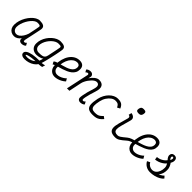

<svg xmlns="http://www.w3.org/2000/svg" viewBox="294 -2438 4212 4212"><g transform="rotate(45 2400.0 -332.0)"><path d="M502.5 -87 535 -28Q521.5 -9 491.5 2.5Q461.5 14 431 14Q396 14 374.5 -4Q353 -22 352 -49Q351.5 -58 352 -67.8Q352.5 -77.5 355 -81.5Q326 -37.5 284.2 -11.8Q242.5 14 200 14Q147 14 107 -8.8Q67 -31.5 45.2 -72.5Q23.5 -113.5 24 -168Q24 -232 43.5 -298Q63 -364 97.5 -423.8Q132 -483.5 175.5 -530.5Q219 -577.5 267.5 -604.8Q316 -632 363 -632Q436 -632 476.2 -610.5Q516.5 -589 516.5 -536Q517 -531.5 515.5 -520Q514 -508.5 508.8 -483.2Q503.5 -458 494 -411.5Q484.5 -365 468.5 -290.8Q452.5 -216.5 429 -107.5Q425 -82 427.5 -68.5Q430 -55 454 -55Q466 -55 479.2 -63.8Q492.5 -72.5 502.5 -87ZM205 -55Q241 -55 276.5 -81.2Q312 -107.5 342.2 -153.8Q372.5 -200 391.5 -258Q414.5 -367 429.2 -438.8Q444 -510.5 444.5 -526.5Q444 -548 424.5 -555.5Q405 -563 358 -563Q325 -563 288.8 -539.2Q252.5 -515.5 218 -474.8Q183.5 -434 156 -383.2Q128.5 -332.5 112 -278.2Q95.5 -224 95 -173Q96 -120 126.2 -87.5Q156.5 -55 205 -55Z M715 206Q662.5 206 630.8 184.2Q599 162.5 599.5 127Q599.5 86.5 645 57.2Q690.5 28 774.8 12.5Q859 -3 973.5 -3Q983 -20.5 989.8 -47.2Q996.5 -74 1002 -95Q987 -80 958.8 -69Q930.5 -58 897.8 -52Q865 -46 835 -46Q754.5 -46 705.5 -93Q656.5 -140 656.5 -218Q656 -279.5 676.2 -339.8Q696.5 -400 732.2 -452.8Q768 -505.5 813.8 -545.8Q859.5 -586 909.8 -609Q960 -632 1009 -632Q1082 -632 1122.8 -610.5Q1163.5 -589 1162.5 -536Q1162.5 -526.5 1157.8 -496.5Q1153 -466.5 1144.8 -423.8Q1136.5 -381 1126 -331Q1115.5 -281 1103.8 -230.2Q1092 -179.5 1081 -134Q1070 -88.5 1060.5 -53.5Q1051 -18.5 1044.5 -1.5Q1067.5 -2.5 1086.5 -5.8Q1105.5 -9 1135 -18L1114 53Q1092 60 1064.5 62.5Q1037 65 1013 66Q985.5 108.5 939.2 140Q893 171.5 835.2 188.8Q777.5 206 715 206ZM732 137Q784.5 137 835.5 117.5Q886.5 98 921.5 66.5Q851 69.5 794.8 78.2Q738.5 87 705.5 98.5Q672.5 110 672 122Q672 127.5 689.5 132.2Q707 137 732 137ZM840 -115Q900.5 -115 938.5 -122Q976.5 -129 998 -151.8Q1019.5 -174.5 1029 -220.5Q1058.5 -362 1074.2 -436.5Q1090 -511 1090.5 -526.5Q1090 -544.5 1082.2 -552Q1074.5 -559.5 1056.2 -561.2Q1038 -563 1004 -563Q969 -563 930.5 -543.5Q892 -524 855.8 -490Q819.5 -456 790.5 -412.5Q761.5 -369 744.5 -320.5Q727.5 -272 728 -223.5Q729.5 -173.5 760.2 -144.2Q791 -115 840 -115Z M1674 -154.5 1709.5 -93Q1676 -61 1632.5 -36.8Q1589 -12.5 1542.8 0.8Q1496.5 14 1454 14Q1404.5 14 1365.5 -9.5Q1326.5 -33 1304 -74.8Q1281.5 -116.5 1281.5 -170.5Q1281.5 -273.5 1304.5 -358Q1327.5 -442.5 1370 -503.8Q1412.5 -565 1471 -598.5Q1529.5 -632 1601 -632Q1667.5 -632 1704.5 -598.2Q1741.5 -564.5 1741.5 -495Q1741.5 -437 1717.5 -394.2Q1693.5 -351.5 1653.5 -320.5Q1613.5 -289.5 1564.2 -267.2Q1515 -245 1464 -229Q1413 -213 1366.5 -200Q1320 -187 1286 -174.8Q1252 -162.5 1238 -147.5L1206.5 -207Q1219 -225.5 1249.8 -238.8Q1280.5 -252 1322.8 -263.2Q1365 -274.5 1412.2 -287Q1459.5 -299.5 1505 -315.8Q1550.5 -332 1587.8 -355Q1625 -378 1647.2 -410.8Q1669.5 -443.5 1669.5 -489.5Q1669.5 -525.5 1647.5 -544.2Q1625.5 -563 1595 -563Q1542.5 -563 1498.2 -534.8Q1454 -506.5 1421.5 -454.8Q1389 -403 1371 -331Q1353 -259 1353 -171.5Q1353 -121 1386 -89.5Q1419 -58 1465 -58Q1500 -58 1537.8 -70.2Q1575.5 -82.5 1611.2 -104.5Q1647 -126.5 1674 -154.5Z M2324.5 -87 2357 -28Q2343.5 -9 2313.5 2.5Q2283.5 14 2253 14Q2217 14 2195.8 -4.5Q2174.5 -23 2173.5 -53Q2173 -81.5 2181.8 -133Q2190.5 -184.5 2208.2 -253Q2226 -321.5 2252 -400.5Q2280 -486 2262.8 -524.5Q2245.5 -563 2196 -563Q2171 -563 2142.5 -546.2Q2114 -529.5 2086.2 -500.8Q2058.5 -472 2034 -437Q2009.5 -402 1991.8 -364.2Q1974 -326.5 1967 -292L1906 0H1831L1943 -521Q1943.5 -525 1944.8 -530Q1946 -535 1945 -539.5Q1944 -550.5 1936.8 -556.8Q1929.5 -563 1917 -563Q1908 -563 1896.2 -556.8Q1884.5 -550.5 1868 -534.5L1836 -590Q1850 -609.5 1880 -620.8Q1910 -632 1940 -632Q1966.5 -632 1987 -619.2Q2007.5 -606.5 2017.2 -584Q2027 -561.5 2018 -532.5L2006.5 -488Q2050 -554 2101.5 -593Q2153 -632 2202 -632Q2296 -632 2329.2 -572.2Q2362.5 -512.5 2323 -393Q2300 -323.5 2282.8 -262Q2265.5 -200.5 2256 -153Q2246.5 -105.5 2247.5 -79Q2248 -68 2256 -61.5Q2264 -55 2276 -55Q2288 -55 2301.2 -63.8Q2314.5 -72.5 2324.5 -87Z M2831 -143.5 2886 -102Q2848.5 -57.5 2813.2 -32Q2778 -6.5 2735 3.8Q2692 14 2630 14Q2544.5 14 2500.5 -16.5Q2456.5 -47 2450 -118.5Q2443.5 -190 2469.5 -313Q2484.5 -383 2516 -441.2Q2547.5 -499.5 2590.2 -542Q2633 -584.5 2682.2 -608.2Q2731.5 -632 2782 -632Q2835.5 -632 2870.5 -621Q2905.5 -610 2929.2 -584.2Q2953 -558.5 2972 -514L2905 -479Q2890.5 -512 2874 -530.5Q2857.5 -549 2834.5 -556Q2811.5 -563 2776 -563Q2728 -563 2679.5 -529.8Q2631 -496.5 2593 -438.5Q2555 -380.5 2538.5 -305Q2517.5 -208.5 2520.5 -154Q2523.5 -99.5 2552 -77.2Q2580.5 -55 2636 -55Q2684 -55 2715.5 -62.8Q2747 -70.5 2773.2 -89.8Q2799.5 -109 2831 -143.5Z M3333 14Q3254 14 3210.5 -12Q3167 -38 3159.8 -98.5Q3152.5 -159 3181 -262L3242 -480Q3248.5 -507.5 3239.8 -525.2Q3231 -543 3198 -549L3216 -618Q3275 -608 3302.2 -576.2Q3329.5 -544.5 3317 -493L3253.5 -262Q3232 -183 3234.8 -137.8Q3237.5 -92.5 3263.8 -73.8Q3290 -55 3338 -55Q3356 -55 3371.8 -59.5Q3387.5 -64 3407.2 -76.2Q3427 -88.5 3456.5 -111.5Q3486 -134.5 3531 -172Q3566 -201 3618.8 -221Q3671.5 -241 3732.2 -258Q3793 -275 3852.5 -293.8Q3912 -312.5 3961 -337.8Q4010 -363 4039.8 -399.5Q4069.5 -436 4069.5 -489.5Q4069.5 -525.5 4047.5 -544.2Q4025.5 -563 3995 -563Q3942.5 -563 3898.2 -534.8Q3854 -506.5 3821.5 -454.8Q3789 -403 3771 -331Q3753 -259 3753 -171.5Q3753 -121 3786 -89.5Q3819 -58 3865 -58Q3900 -58 3937.8 -70.2Q3975.5 -82.5 4011.2 -104.5Q4047 -126.5 4074 -154.5L4109.5 -93Q4076 -61 4032.5 -36.8Q3989 -12.5 3942.8 0.8Q3896.5 14 3854 14Q3804.5 14 3765.5 -9.5Q3726.5 -33 3704 -74.8Q3681.5 -116.5 3681.5 -170.5Q3681.5 -273.5 3704.5 -358Q3727.5 -442.5 3770 -503.8Q3812.5 -565 3871 -598.5Q3929.5 -632 4001 -632Q4067.5 -632 4104.5 -598.2Q4141.5 -564.5 4141.5 -495Q4141.5 -437 4117 -394.8Q4092.5 -352.5 4050.5 -322Q4008.5 -291.5 3956.5 -269Q3904.5 -246.5 3848.5 -228.8Q3792.5 -211 3739.8 -195.5Q3687 -180 3644.2 -162.5Q3601.5 -145 3575.5 -122Q3529.5 -81.5 3496 -55Q3462.5 -28.5 3436.2 -13.2Q3410 2 3385.8 8Q3361.5 14 3333 14ZM3330 -721Q3284 -721 3268 -739.8Q3252 -758.5 3261 -801.5Q3269.5 -840.5 3288.5 -855.2Q3307.5 -870 3349 -870Q3395 -870 3411 -851.5Q3427 -833 3417.5 -789.5Q3409.5 -751 3390.5 -736Q3371.5 -721 3330 -721Z M4417 14Q4345.5 14 4289 -20.2Q4232.5 -54.5 4202 -112.5L4269 -145.5Q4289 -104.5 4329.2 -79.8Q4369.5 -55 4412 -55Q4465 -55 4503 -85.5Q4541 -116 4561.5 -168.2Q4582 -220.5 4582 -285.5Q4581.5 -315.5 4572.2 -341Q4563 -366.5 4549.5 -388.5Q4520.5 -354 4479.8 -326.8Q4439 -299.5 4392.8 -282.8Q4346.5 -266 4301 -262L4291.5 -331Q4354 -334.5 4413 -366.5Q4472 -398.5 4506.5 -447Q4482 -471.5 4467.2 -499.5Q4452.5 -527.5 4453.5 -548Q4453 -585 4476 -608.5Q4499 -632 4538 -632Q4578 -632 4600.8 -609.5Q4623.5 -587 4623.5 -550Q4624.5 -531 4617.2 -504.8Q4610 -478.5 4593.5 -455Q4620 -420.5 4637.5 -376.5Q4655 -332.5 4654 -284.5Q4654 -225.5 4638.5 -178Q4623 -130.5 4587.5 -87.5Q4606.5 -96 4627 -107.2Q4647.5 -118.5 4666.5 -132Q4685.5 -145.5 4698 -159.5L4741.5 -112Q4712.5 -74.5 4661.2 -46Q4610 -17.5 4546.8 -1.8Q4483.5 14 4417 14ZM4544 -490Q4555 -508 4559 -521.2Q4563 -534.5 4563.5 -545.5Q4564.5 -561.5 4558 -570.8Q4551.5 -580 4538 -580.5Q4527 -581 4520.2 -573.8Q4513.5 -566.5 4513.5 -554Q4513.5 -538.5 4521.5 -523.8Q4529.5 -509 4544 -490Z"/></g></svg>

Font: Victor Mono Thin
Style: Italic
Weight: 100
Italic angle: -12°
Monospace: yes
Designer: Rune Bjørnerås
Version: Version 1.561;gftools[0.9.30]